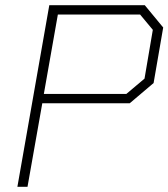

<svg xmlns="http://www.w3.org/2000/svg" viewBox="-20 -720 649 740"><path d="M170 -700H538L609 -614L572 -400L480 -322H143L86 0H47ZM467 -358 537 -417 569 -605 520 -664H203L149 -358Z"/></svg>

Font: Chakra Petch ExtraLight
Style: Italic
Weight: 275
Italic angle: -10°
Designer: Katatrad Aksorn Co.,Ltd.
Foundry: Cadson Demak Co.,Ltd.
Version: Version 1.000; ttfautohint (v1.6)